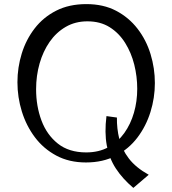

<svg xmlns="http://www.w3.org/2000/svg" viewBox="-20 -783 840 936"><path d="M630 133Q577 88 544.5 38Q512 -12 500.5 -74.5Q489 -137 499 -217L550 -210Q549 -157 561.5 -106Q574 -55 608 -10.5Q642 34 705 69ZM401 -763Q484 -763 546 -730.5Q608 -698 650.5 -643Q693 -588 714 -519Q735 -450 735 -378Q735 -306 713.5 -237Q692 -168 650 -112.5Q608 -57 545 -24Q482 9 399 9Q317 9 254.5 -24.5Q192 -58 150 -114Q108 -170 86.5 -239.5Q65 -309 65 -382Q65 -454 86 -522Q107 -590 149 -644.5Q191 -699 254 -731Q317 -763 401 -763ZM406 -679Q347 -679 300.5 -652Q254 -625 222 -579Q190 -533 173 -473.5Q156 -414 156 -348Q156 -266 182 -196Q208 -126 262 -83Q316 -40 400 -40Q462 -40 508.5 -65.5Q555 -91 586 -134.5Q617 -178 633 -233.5Q649 -289 649 -350Q649 -410 634.5 -468Q620 -526 590 -574Q560 -622 514.5 -650.5Q469 -679 406 -679Z"/></svg>

Font: Marhey Light
Style: Regular
Weight: 300
Designer: Nur Syamsi & Bustanul Arifin
Foundry: Namelatype
Version: Version 1.000